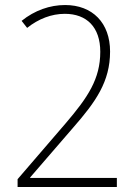

<svg xmlns="http://www.w3.org/2000/svg" viewBox="-20 -744 548 764"><path d="M445 0V-36H100V-38L271 -236C361 -339 418 -419 418 -539C418 -653 348 -724 239 -724C179 -724 118 -703 66 -661L88 -633C133 -669 185 -689 238 -689C325 -689 379 -636 379 -538C379 -430 330 -357 241 -253L50 -31V0Z"/></svg>

Font: Noto Sans Myanmar UI SemiCondensed ExtraLight
Style: Regular
Weight: 200
Width: 4
Designer: Monotype Design Team
Foundry: Monotype Imaging Inc.
Version: Version 2.103